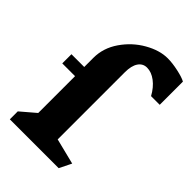

<svg xmlns="http://www.w3.org/2000/svg" viewBox="-255 -989 1095 1095"><g transform="rotate(45 292.5 -441.5)"><path d="M585 -850V-663H515Q490 -709 455 -735.5Q420 -762 384 -762Q351 -762 332 -734Q313 -706 313 -653V-112L469 -73L433 0H39V-64L128 -140V-437H25V-511H128V-585Q128 -664 175.5 -733Q223 -802 294 -842.5Q365 -883 430 -883Q468 -883 516 -872.5Q564 -862 585 -850Z"/></g></svg>

Font: Inknut Antiqua ExtraBold
Style: Regular
Weight: 800
Designer: Claus Eggers Sørensen
Foundry: Claus Eggers Sørensen
Version: Version 1.003; ttfautohint (v1.8.2) -l 8 -r 50 -G 200 -x 14 